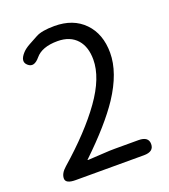

<svg xmlns="http://www.w3.org/2000/svg" viewBox="-137 -845 828 943"><g transform="rotate(-20 277.5 -373.5)"><path d="M96 0Q44 0 44 -27Q44 -54 74 -80Q218 -206 299 -319.5Q380 -433 380 -527Q380 -593 347 -631Q311 -672 245 -672Q164 -672 129 -630Q95 -589 67 -614Q39 -638 75 -677Q89 -692 113 -705Q136 -717 159 -730Q190 -747 256 -747Q354 -747 411.5 -688Q469 -629 469 -530Q469 -427 390 -307Q322 -205 186 -75Q182 -72 187 -72L275 -77Q302 -79 329 -79H453Q505 -79 505 -40Q505 0 453 0Z"/></g></svg>

Font: Resource Han Rounded JP
Style: Regular
Weight: 400
Designer: Cyano Hao (round all glyphs); Ryoko NISHIZUKA 西塚涼子 (kana, bopomofo & ideographs); Paul D. Hunt (Latin, Greek & Cyrillic)
Foundry: Cyano Hao
Version: 0.990